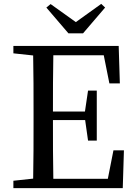

<svg xmlns="http://www.w3.org/2000/svg" viewBox="-20 -970 700 990"><path d="M408 -798 522 -931 502 -950 371 -856 241 -949 219 -931 333 -798ZM565 -195 536 -48H255C253 -145 253 -243 253 -351H419L434 -245H479V-503H434L418 -395H253C253 -494 253 -590 255 -685H515L544 -540H598L592 -733H49V-695L151 -684C153 -588 153 -491 153 -393V-339C153 -241 153 -145 151 -49L49 -38V0H613L619 -195Z"/></svg>

Font: Noto Serif CJK JP Medium
Style: Regular
Weight: 500
Designer: Ryoko NISHIZUKA 西塚涼子 (kana & ideographs); Frank Grießhammer (Latin, Greek & Cyrillic); Wenlong ZHANG 张文龙 (bopomofo); San
Foundry: Adobe Systems Incorporated
Version: Version 1.000;PS 1;hotconv 16.6.53;makeotf.lib2.5.65590